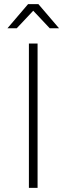

<svg xmlns="http://www.w3.org/2000/svg" viewBox="-20 -910 321 930"><path d="M120 -699H162V0H120ZM266 -773H221L141 -858L61 -773H16L116 -890H166Z"/></svg>

Font: Argentum Sans ExtraLight
Style: Regular
Weight: 275
Designer: Julieta Ulanovsky (Modified by Cristiano Sobral)
Foundry: Julieta Ulanovsky
Version: Version 1.000; ttfautohint (v1.5.65-e2d9)